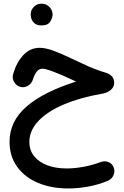

<svg xmlns="http://www.w3.org/2000/svg" viewBox="-20 -701 680 1050"><path d="M147.9 -623Q147.9 -645 164.3 -662.8Q180.7 -680.7 206.5 -680.7Q225.1 -680.7 237.8 -672.9Q250.5 -665 257.8 -653.8Q267.6 -637.7 267.6 -622.6Q267.6 -604.5 255.1 -583.3Q242.7 -562 207 -562Q182.6 -562 170.2 -572.5Q157.7 -583 152.3 -596.7Q147.9 -609.4 147.9 -623ZM196.8 -439.5Q229 -439.5 271 -424.1Q313 -408.7 360.4 -386Q407.7 -363.3 457.5 -340.8Q507.3 -318.4 555.7 -304.2Q604.5 -290.5 604.5 -247.6Q604.5 -226.6 587.4 -210.7Q570.3 -194.8 541.5 -189Q418.9 -168 328.9 -129.6Q238.8 -91.3 189.7 -39.1Q140.6 13.2 140.6 75.2Q140.6 121.1 167 153.6Q193.4 186 239.3 203.1Q285.2 220.2 344.2 220.2Q387.7 220.2 435.8 211.4Q483.9 202.6 529.8 185.5Q552.7 177.2 573 185.3Q593.3 193.4 601.1 213.4Q609.9 234.4 601.3 255.6Q592.8 276.9 571.8 286.6Q523.9 307.6 466.6 318.6Q409.2 329.6 353 329.6Q259.8 329.6 187.3 298.8Q114.7 268.1 73.5 210.7Q32.2 153.3 32.2 74.2Q32.2 -37.6 125.2 -118.4Q218.3 -199.2 396.5 -254.9Q365.2 -269.5 328.1 -285.9Q291 -302.2 259.5 -313.7Q228 -325.2 212.4 -325.2Q192.4 -325.2 180.2 -308.3Q168 -291.5 159.7 -266.1Q153.3 -244.1 133.3 -232.2Q113.3 -220.2 91.8 -225.6Q70.3 -231.4 57.9 -251.7Q45.4 -272 51.3 -293.9Q68.8 -357.4 106.4 -398.4Q144 -439.5 196.8 -439.5Z"/></svg>

Font: Mikhak SemiBold
Style: Regular
Weight: 600
Designer: Amin Abedi
Version: Version 3.3